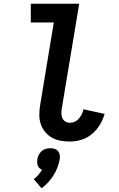

<svg xmlns="http://www.w3.org/2000/svg" viewBox="-20 -755 640 1035"><path d="M357 8Q331 8 306 3.5Q281 -1 260 -13Q239 -25 223.5 -43.5Q208 -62 200 -85.5Q192 -109 192 -135Q192 -161 196 -186L270 -634H146V-735H407L313 -170Q311 -156 311 -142.5Q311 -129 316.5 -117.5Q322 -106 333 -99.5Q344 -93 357 -93Q371 -93 383.5 -99Q396 -105 405.5 -116Q415 -127 421 -139.5Q427 -152 430 -166L544 -141Q535 -110 518 -82Q501 -54 475.5 -32.5Q450 -11 419 -1.5Q388 8 357 8ZM204 260 162 211Q175 201 186.5 188Q198 175 207 160Q199 157 193 151.5Q187 146 184 138.5Q181 131 180.5 122Q180 113 181 104Q183 92 189 80Q195 68 204.5 59.5Q214 51 226.5 47.5Q239 44 251 44Q264 44 275 47.5Q286 51 293 59.5Q300 68 302 80Q304 92 302 104Q298 126 289.5 148Q281 170 268.5 190Q256 210 239.5 228Q223 246 204 260Z"/></svg>

Font: Iosevka Slab Extended
Style: Bold Italic
Weight: 700
Width: 7
Italic angle: -9°
Monospace: yes
Designer: Belleve Invis
Foundry: Belleve Invis
Version: Version 11.1.0; ttfautohint (v1.8.3)